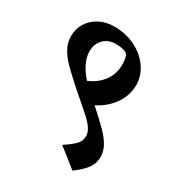

<svg xmlns="http://www.w3.org/2000/svg" viewBox="-157 -710 789 852"><g transform="rotate(30 237.0 -284.5)"><path d="M418 -75.7Q418 -55.2 411.1 -38.1Q404.3 -21 387.7 -2.7Q371.1 15.6 340.3 39.1L243.7 -37.1Q274.9 -58.1 290 -71.8Q305.2 -85.4 310.5 -97.2Q315.9 -108.9 315.9 -124.5Q315.9 -142.1 304 -160.4Q292 -178.7 272.5 -197Q252.9 -215.3 215.8 -247.1Q192.4 -267.1 175.3 -282.2Q120.1 -331.1 93.3 -358.6Q66.4 -386.2 51.3 -414.6Q36.1 -442.9 36.1 -476.1Q36.1 -513.2 55.2 -543.5Q74.2 -573.7 107.7 -590.8Q141.1 -607.9 181.6 -607.9Q242.2 -607.9 291.3 -583.3Q340.3 -558.6 367.9 -517.8Q395.5 -477.1 395.5 -431.6Q395.5 -378.9 365.2 -334.2Q335 -289.6 280.3 -261.2Q333 -213.9 360.1 -186.5Q387.2 -159.2 402.6 -132.1Q418 -105 418 -75.7ZM196.8 -338.4Q243.2 -357.9 269.8 -394.3Q296.4 -430.7 296.4 -477.1Q296.4 -519 285.2 -529.8Q278.8 -536.6 262.9 -540.5Q247.1 -544.4 226.6 -544.4Q200.7 -544.4 181.2 -533.2Q161.6 -522 151.1 -502.4Q140.6 -482.9 140.6 -458.5Q140.6 -428.2 155.8 -397.5Q170.9 -366.7 196.8 -338.4Z"/></g></svg>

Font: Vesper Libre
Style: Bold
Weight: 700
Designer: Robert Keller & Kimya Gandhi
Foundry: Mota Italic
Version: Version 1.058